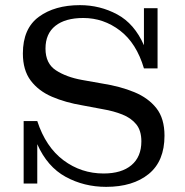

<svg xmlns="http://www.w3.org/2000/svg" viewBox="-20 -714 718 747"><path d="M72 0V-243H125Q158 -142 227 -90.5Q296 -39 383 -39Q453 -39 491.5 -71.5Q530 -104 530 -164Q530 -206 510 -230.5Q490 -255 456 -268.5Q422 -282 381 -289L301 -304Q235 -315 182.5 -337.5Q130 -360 99.5 -400.5Q69 -441 69 -506Q69 -603 131 -648.5Q193 -694 291 -694Q369 -694 436 -658Q503 -622 540 -538V-682H593V-448H540Q511 -546 447 -595Q383 -644 304 -644Q234 -644 195.5 -613.5Q157 -583 157 -525Q157 -467 197.5 -440.5Q238 -414 299 -403L378 -389Q448 -378 502.5 -355.5Q557 -333 588.5 -293Q620 -253 620 -186Q620 -87 558.5 -37Q497 13 393 13Q307 13 235.5 -26Q164 -65 125 -153V0Z"/></svg>

Font: Montagu Slab 144pt
Style: Regular
Weight: 400
Designer: Florian Karsten
Foundry: Florian Karsten
Version: Version 1.000; ttfautohint (v1.8.3)